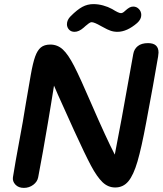

<svg xmlns="http://www.w3.org/2000/svg" viewBox="-20 -924 792 935"><path d="M752 -668Q752 -663 750 -649Q729 -524 692 -328Q669 -204 649.5 -137.5Q630 -71 605 -41Q580 -11 541 -11Q506 -11 479 -37Q452 -63 423 -117.5Q394 -172 341 -288L262 -463L243 -507Q243 -507 228 -414L213 -324Q189 -181 166 -61Q162 -39 142 -24Q122 -9 96 -9Q70 -9 55 -25Q40 -41 43 -61Q57 -147 69 -210Q89 -321 92 -336Q90 -325 106 -421Q130 -557 130 -560Q140 -617 151 -648Q162 -679 179 -693Q196 -707 225 -707Q260 -707 286 -683Q312 -659 341 -602.5Q370 -546 423 -423Q498 -250 539 -171L573 -350L629 -661Q633 -685 651 -699.5Q669 -714 701 -714Q752 -714 752 -668ZM306 -806Q306 -827 324 -845Q356 -877 381 -890.5Q406 -904 435 -904Q458 -904 482 -897.5Q506 -891 526 -880Q542 -870 552.5 -865Q563 -860 569 -860Q578 -860 589 -871Q601 -882 610 -887Q619 -892 629 -892Q645 -892 656.5 -880Q668 -868 668 -851Q668 -830 648 -812Q598 -769 552 -769Q533 -769 517 -775Q501 -781 489 -788Q477 -795 472 -797Q439 -816 426 -816Q420 -816 411.5 -809.5Q403 -803 396.5 -797.5Q390 -792 387 -789Q364 -769 343 -769Q326 -769 316 -780Q306 -791 306 -806Z"/></svg>

Font: Mali SemiBold
Style: Italic
Weight: 600
Italic angle: -10°
Version: Version 1.000; ttfautohint (v1.6)